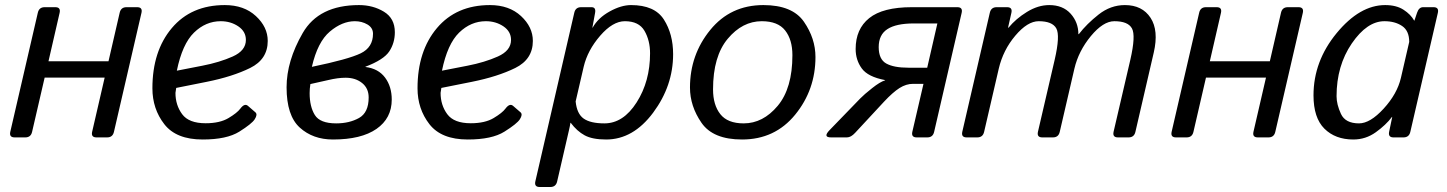

<svg xmlns="http://www.w3.org/2000/svg" viewBox="-20 -541 5696 756"><path d="M37.6 0Q15.6 0 20.5 -22L128.9 -490.7Q133.8 -512.7 155.8 -512.7H197.8Q219.7 -512.7 214.8 -490.7L170.9 -299.8H407.2L451.2 -490.7Q456.1 -512.7 478 -512.7H520Q542 -512.7 537.1 -490.7L428.7 -22Q423.8 0 401.9 0H359.9Q337.9 0 342.8 -22L392.1 -235.4H155.8L106.4 -22Q101.6 0 79.6 0Z M580.1 -193.4Q580.1 -339.8 656.5 -430.4Q732.9 -521 865.2 -521Q940.9 -521 987.5 -477.8Q1034.2 -434.6 1034.2 -379.9Q1034.2 -307.6 965.1 -273.4Q896 -239.3 793.9 -218.8L673.8 -194.8Q670.9 -176.3 670.9 -175.3Q670.9 -127 697.3 -91.3Q723.6 -55.7 789.6 -55.7Q845.7 -55.7 879.9 -76.2Q914.1 -96.7 926.3 -113.3Q943.4 -136.2 957 -123.5L985.8 -98.6Q995.1 -90.3 982.9 -71.3Q971.7 -53.7 922.4 -22.7Q873 8.3 777.8 8.3Q673.8 8.3 627 -52Q580.1 -112.3 580.1 -193.4ZM676.3 -262.7 776.4 -282.2Q844.7 -295.4 896.5 -318.6Q948.2 -341.8 948.2 -383.8Q948.2 -417 918.2 -437.3Q888.2 -457.5 849.1 -457.5Q790 -457.5 743.9 -412.6Q697.8 -367.7 676.3 -262.7Z M1108.4 -197.3Q1108.4 -300.8 1171.9 -410.9Q1235.4 -521 1393.6 -521Q1448.7 -521 1491.7 -494.9Q1534.7 -468.8 1534.7 -414.1Q1534.7 -372.1 1512.9 -338.9Q1491.2 -305.7 1418.9 -278.3V-277.3Q1469.7 -271 1496.1 -235.6Q1522.5 -200.2 1522.5 -148.9Q1522.5 -75.2 1462.4 -33.4Q1402.3 8.3 1291 8.3Q1211.9 8.3 1160.2 -38.8Q1108.4 -85.9 1108.4 -197.3ZM1199.2 -174.3Q1199.2 -121.1 1219.7 -88.1Q1240.2 -55.2 1303.7 -55.2Q1355.5 -55.2 1393.6 -76.4Q1431.6 -97.7 1431.6 -157.2Q1431.6 -193.4 1405.8 -214.1Q1379.9 -234.9 1340.8 -234.9Q1310.5 -234.9 1272.5 -225.8Q1234.4 -216.8 1202.1 -210Q1199.2 -191.4 1199.2 -174.3ZM1208 -277.8Q1352.1 -307.6 1400.4 -331.1Q1448.7 -354.5 1448.7 -408.2Q1448.7 -431.6 1426.8 -444.6Q1404.8 -457.5 1377.4 -457.5Q1327.1 -457.5 1278.8 -416.7Q1230.5 -376 1208 -277.8Z M1624 -193.4Q1624 -339.8 1700.4 -430.4Q1776.9 -521 1909.2 -521Q1984.9 -521 2031.5 -477.8Q2078.1 -434.6 2078.1 -379.9Q2078.1 -307.6 2009 -273.4Q1939.9 -239.3 1837.9 -218.8L1717.8 -194.8Q1714.8 -176.3 1714.8 -175.3Q1714.8 -127 1741.2 -91.3Q1767.6 -55.7 1833.5 -55.7Q1889.6 -55.7 1923.8 -76.2Q1958 -96.7 1970.2 -113.3Q1987.3 -136.2 2001 -123.5L2029.8 -98.6Q2039.1 -90.3 2026.9 -71.3Q2015.6 -53.7 1966.3 -22.7Q1917 8.3 1821.8 8.3Q1717.8 8.3 1670.9 -52Q1624 -112.3 1624 -193.4ZM1720.2 -262.7 1820.3 -282.2Q1888.7 -295.4 1940.4 -318.6Q1992.2 -341.8 1992.2 -383.8Q1992.2 -417 1962.2 -437.3Q1932.1 -457.5 1893.1 -457.5Q1834 -457.5 1787.8 -412.6Q1741.7 -367.7 1720.2 -262.7Z M2105 195.3Q2083 195.3 2087.9 173.3L2241.2 -490.7Q2246.1 -512.7 2268.1 -512.7H2309.1Q2327.1 -512.7 2323.2 -490.7L2312.5 -432.1H2313.5Q2335 -470.7 2380.4 -495.8Q2425.8 -521 2464.8 -521Q2557.6 -521 2594 -464.1Q2630.4 -407.2 2630.4 -327.6Q2630.4 -203.1 2551.8 -97.4Q2473.1 8.3 2366.7 8.3Q2312.5 8.3 2282.2 -8.1Q2252 -24.4 2227.1 -57.6H2226.1Q2224.1 -43.9 2220.2 -27.8L2173.8 173.3Q2168.9 195.3 2147 195.3ZM2246.6 -141.6Q2251.5 -92.8 2278.3 -74Q2305.2 -55.2 2359.9 -55.2Q2434.1 -55.2 2486.8 -137.9Q2539.6 -220.7 2539.6 -331.1Q2539.6 -381.8 2517.6 -419.7Q2495.6 -457.5 2440.4 -457.5Q2392.6 -457.5 2343 -400.1Q2293.5 -342.8 2278.3 -278.3Z M2696.8 -196.3Q2696.8 -325.2 2776.6 -423.1Q2856.4 -521 2985.8 -521Q3100.1 -521 3145.5 -455.3Q3190.9 -389.6 3190.9 -316.4Q3190.9 -187.5 3111.1 -89.6Q3031.2 8.3 2901.9 8.3Q2787.6 8.3 2742.2 -57.4Q2696.8 -123 2696.8 -196.3ZM2787.6 -189Q2787.6 -127.9 2816.2 -91.6Q2844.7 -55.2 2908.2 -55.2Q2984.4 -55.2 3042.2 -124.3Q3100.1 -193.4 3100.1 -323.7Q3100.1 -384.8 3071.5 -421.1Q3043 -457.5 2979.5 -457.5Q2903.3 -457.5 2845.5 -388.4Q2787.6 -319.3 2787.6 -189Z M3252.4 0Q3218.8 0 3246.6 -28.8L3367.2 -153.3Q3382.3 -168.9 3413.8 -193.8Q3445.3 -218.8 3464.8 -224.6L3465.3 -225.6Q3397.5 -238.3 3373.3 -271.5Q3349.1 -304.7 3349.1 -348.1Q3349.1 -426.8 3402.6 -469.7Q3456.1 -512.7 3570.3 -512.7H3749.5Q3771.5 -512.7 3766.6 -490.7L3658.2 -22Q3653.3 0 3631.3 0H3589.4Q3567.4 0 3572.3 -22L3616.2 -210.9H3575.2Q3547.9 -210.9 3521.7 -194.3Q3495.6 -177.7 3460.9 -140.6L3347.2 -18.1Q3330.6 0 3314.9 0ZM3439.9 -355.5Q3439.9 -307.6 3469.5 -291Q3499 -274.4 3557.1 -274.4H3630.9L3670.9 -448.7H3578.1Q3508.8 -448.7 3474.4 -426.5Q3439.9 -404.3 3439.9 -355.5Z M3786.1 0Q3764.2 0 3769 -22L3877.4 -490.7Q3882.3 -512.7 3904.3 -512.7H3945.3Q3967.3 -512.7 3962.4 -490.7L3949.2 -432.1H3951.2Q3980 -467.3 4023.7 -494.1Q4067.4 -521 4111.3 -521Q4165 -521 4195.6 -487.1Q4226.1 -453.1 4226.1 -406.7H4228Q4258.8 -446.8 4305.9 -483.9Q4353 -521 4409.2 -521Q4477.5 -521 4510.3 -470.9Q4543 -420.9 4522.9 -334L4450.7 -22Q4445.8 0 4423.8 0H4381.8Q4359.9 0 4364.7 -22L4430.7 -305.7Q4452.6 -400.9 4437 -429.2Q4421.4 -457.5 4367.7 -457.5Q4323.7 -457.5 4275.1 -398.7Q4226.6 -339.8 4210.4 -270.5L4152.8 -22Q4147.9 0 4126 0H4084Q4062 0 4066.9 -22L4132.8 -305.7Q4154.8 -400.9 4139.2 -429.2Q4123.5 -457.5 4069.8 -457.5Q4025.9 -457.5 3977.8 -400.6Q3929.7 -343.8 3912.6 -270.5L3855 -22Q3850.1 0 3828.1 0Z M4610.4 0Q4588.4 0 4593.3 -22L4701.7 -490.7Q4706.5 -512.7 4728.5 -512.7H4770.5Q4792.5 -512.7 4787.6 -490.7L4743.7 -299.8H4980L5023.9 -490.7Q5028.8 -512.7 5050.8 -512.7H5092.8Q5114.7 -512.7 5109.9 -490.7L5001.5 -22Q4996.6 0 4974.6 0H4932.6Q4910.6 0 4915.5 -22L4964.8 -235.4H4728.5L4679.2 -22Q4674.3 0 4652.3 0Z M5151.9 -165.5Q5151.9 -299.8 5242.9 -410.4Q5334 -521 5434.1 -521Q5478 -521 5506.3 -502.7Q5534.7 -484.4 5548.3 -460H5549.3L5559.6 -490.7Q5566.9 -512.7 5583.5 -512.7H5624.5Q5646.5 -512.7 5641.6 -490.7L5533.2 -22Q5528.3 0 5506.3 0H5466.8Q5445.3 0 5449.7 -22L5461.9 -80.6H5460.9Q5437 -48.8 5397.2 -20.3Q5357.4 8.3 5308.6 8.3Q5237.8 8.3 5194.8 -34.4Q5151.9 -77.1 5151.9 -165.5ZM5242.7 -162.1Q5242.7 -129.9 5260 -92.5Q5277.3 -55.2 5331.1 -55.2Q5375 -55.2 5428.2 -113.3Q5481.4 -171.4 5496.1 -234.4L5528.8 -376Q5528.8 -419.9 5500.7 -438.7Q5472.7 -457.5 5431.2 -457.5Q5362.8 -457.5 5302.7 -369.9Q5242.7 -282.2 5242.7 -162.1Z"/></svg>

Font: Istok Web
Style: Italic
Weight: 400
Italic angle: -13°
Designer: Andrey V. Panov
Foundry: Andrey V. Panov
Version: Version 1.0.2g